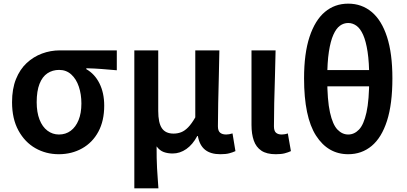

<svg xmlns="http://www.w3.org/2000/svg" viewBox="-20 -831 2231 1052"><path d="M302 14Q232 14 174 -19Q116 -52 81 -116Q46 -180 46 -271Q46 -344 67.5 -397.5Q89 -451 126 -485.5Q163 -520 210 -537.5Q257 -555 308 -555H620V-446Q574 -450 536 -453Q498 -456 453 -457V-452Q499 -426 525 -374Q551 -322 551 -252Q551 -169 519 -109.5Q487 -50 430 -18Q373 14 302 14ZM303 -94Q340 -94 367.5 -114.5Q395 -135 410.5 -173Q426 -211 426 -264Q426 -314 412 -356Q398 -398 370.5 -423Q343 -448 304 -448Q268 -448 240 -429.5Q212 -411 196.5 -371.5Q181 -332 181 -271Q181 -216 196.5 -176Q212 -136 240 -115Q268 -94 303 -94Z M716 201V-555H847V-223Q847 -158 867 -128.5Q887 -99 931 -99Q953 -99 972.5 -106.5Q992 -114 1011 -133.5Q1030 -153 1050 -188V-555H1182Q1181 -486 1179 -411Q1177 -336 1175.5 -266Q1174 -196 1174 -139Q1174 -114 1186 -104Q1198 -94 1219 -94Q1227 -94 1235.5 -95.5Q1244 -97 1254 -100L1270 -3Q1255 4 1236 9Q1217 14 1187 14Q1134 14 1103.5 -10.5Q1073 -35 1064 -86H1061Q1036 -39 1001 -14.5Q966 10 926 10Q899 10 877 2Q855 -6 838 -29Q838 6 838.5 35Q839 64 840.5 90.5Q842 117 844 143.5Q846 170 848 201Z M1491 14Q1441 14 1412 -5.5Q1383 -25 1370.5 -61Q1358 -97 1358 -146V-555H1490Q1489 -486 1486.5 -411Q1484 -336 1482.5 -266Q1481 -196 1481 -139Q1481 -114 1492 -104Q1503 -94 1524 -94Q1531 -94 1540 -95.5Q1549 -97 1557 -100L1574 -3Q1559 4 1540 9Q1521 14 1491 14Z M1888 14Q1777 14 1711.5 -88Q1646 -190 1646 -402Q1646 -538 1676 -629Q1706 -720 1760 -765.5Q1814 -811 1888 -811Q1962 -811 2016.5 -765.5Q2071 -720 2100.5 -629Q2130 -538 2130 -402Q2130 -261 2100.5 -169Q2071 -77 2016.5 -31.5Q1962 14 1888 14ZM1888 -94Q1921 -94 1947 -121Q1973 -148 1988 -215Q2003 -282 2003 -402Q2003 -489 1994 -547.5Q1985 -606 1969.5 -640.5Q1954 -675 1933 -690Q1912 -705 1888 -705Q1863 -705 1842.5 -690Q1822 -675 1806.5 -640.5Q1791 -606 1782 -547.5Q1773 -489 1773 -402Q1773 -282 1788 -215Q1803 -148 1829 -121Q1855 -94 1888 -94ZM1717 -358V-447H2059V-358Z"/></svg>

Font: Noto Sans KR SemiBold
Style: Regular
Weight: 600
Designer: Ryoko NISHIZUKA  (kana, bopomofo & ideographs); Paul D. Hunt (Latin, Greek & Cyrillic); Sandoll Communications , Soo-you
Foundry: Adobe
Version: Version 2.004-H2;hotconv 1.0.118;makeotfexe 2.5.65603